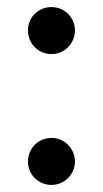

<svg xmlns="http://www.w3.org/2000/svg" viewBox="-20 -512 291 543"><path d="M126 -359C162 -359 192 -389 192 -426C192 -463 162 -492 126 -492C88 -492 59 -463 59 -426C59 -389 88 -359 126 -359ZM59 -55C59 -19 88 11 126 11C162 11 192 -19 192 -55C192 -92 162 -122 126 -122C88 -122 59 -92 59 -55Z"/></svg>

Font: 寒蝉半圆体
Style: Regular
Weight: 400
Designer: Yoshimichi Ohira & Warren
Foundry: ChillType
Version: Version 1.800;Glyphs 3.1.1 (3135)